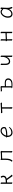

<svg xmlns="http://www.w3.org/2000/svg" viewBox="3728 -4256 544 8040"><g transform="rotate(-90 4000.0 -236.0)"><path d="M324 -366Q324 -376 323.5 -397Q323 -418 322 -440Q321 -462 321 -473Q321 -482 336 -482Q350 -482 365 -474.5Q380 -467 380 -455Q380 -447 379.5 -430.5Q379 -414 378.5 -396Q378 -378 378 -366V-266Q410 -266 449.5 -268Q489 -270 524.5 -279.5Q560 -289 583 -311Q606 -333 606 -372Q606 -387 601 -403.5Q596 -420 584 -436Q578 -444 578 -450Q578 -462 591.5 -469Q605 -476 618 -476Q631 -476 635 -469Q650 -444 656.5 -420Q663 -396 663 -374Q663 -330 647 -302Q631 -274 608.5 -258.5Q586 -243 566 -237Q546 -231 538 -229Q595 -148 628.5 -105Q662 -62 679 -45Q696 -28 700 -24Q704 -21 704 -16Q704 -6 687 3.5Q670 13 655 13Q644 13 639 7Q631 -5 621 -19.5Q611 -34 602 -46Q579 -80 546.5 -124.5Q514 -169 480 -218Q455 -215 429 -214Q403 -213 378 -213V-107Q378 -101 379 -80Q380 -59 380.5 -36Q381 -13 381 -1Q381 8 366 8Q353 8 337.5 0.5Q322 -7 322 -19Q322 -27 322.5 -45.5Q323 -64 323.5 -82Q324 -100 324 -107Z M1637 -426 1379 -417V-291Q1379 -186 1363.5 -116.5Q1348 -47 1303 6Q1299 11 1290 11Q1278 11 1264.5 2Q1251 -7 1251 -18Q1251 -22 1256 -29Q1287 -63 1301.5 -100Q1316 -137 1320.5 -181.5Q1325 -226 1325 -281V-387Q1325 -416 1322 -437Q1319 -458 1319 -468Q1319 -473 1321 -477Q1324 -481 1331 -481Q1340 -481 1352.5 -477.5Q1365 -474 1374.5 -470.5Q1384 -467 1384 -467L1587 -473Q1613 -474 1629.5 -479Q1646 -484 1657 -484Q1672 -484 1687 -469.5Q1702 -455 1702 -442Q1702 -434 1696.5 -424.5Q1691 -415 1691 -402V-107Q1691 -101 1691.5 -80Q1692 -59 1693 -36Q1694 -13 1694 -1Q1694 8 1679 8Q1666 8 1650.5 0.5Q1635 -7 1635 -19Q1635 -27 1635.5 -45Q1636 -63 1636.5 -81Q1637 -99 1637 -107Z M2337 -201V-198Q2337 -116 2374.5 -75Q2412 -34 2463 -34Q2528 -34 2581.5 -57.5Q2635 -81 2675 -124Q2687 -137 2696 -137Q2704 -137 2704 -127Q2704 -118 2689 -95Q2674 -72 2644.5 -46.5Q2615 -21 2569.5 -2.5Q2524 16 2463 16Q2412 16 2371.5 -9.5Q2331 -35 2307 -82.5Q2283 -130 2283 -195V-210Q2262 -224 2262 -240Q2262 -252 2279 -252Q2281 -252 2285.5 -252.5Q2290 -253 2290 -253Q2296 -289 2317.5 -329Q2339 -369 2372 -404Q2405 -439 2447 -461.5Q2489 -484 2538 -484Q2599 -484 2635 -463Q2671 -442 2686.5 -409Q2702 -376 2702 -340Q2702 -311 2695 -292Q2688 -273 2667.5 -259.5Q2647 -246 2607 -233Q2562 -220 2497 -210.5Q2432 -201 2349 -201ZM2365 -250Q2441 -250 2494.5 -258Q2548 -266 2582 -276Q2613 -285 2626.5 -293Q2640 -301 2644 -312Q2648 -323 2648 -341Q2648 -385 2619 -410.5Q2590 -436 2537 -436Q2500 -436 2467 -417.5Q2434 -399 2408.5 -370Q2383 -341 2366 -309Q2349 -277 2344 -250Z M3471 -420 3396 -417Q3372 -416 3348 -412.5Q3324 -409 3313 -409Q3301 -409 3291 -425Q3281 -441 3281 -454Q3281 -468 3292 -468Q3300 -468 3320.5 -467Q3341 -466 3364 -466Q3372 -466 3380 -466.5Q3388 -467 3395 -467L3608 -477Q3633 -479 3657 -481.5Q3681 -484 3691 -484Q3703 -484 3713 -468Q3723 -452 3723 -439Q3723 -425 3712 -425Q3703 -425 3677.5 -426Q3652 -427 3626 -427H3609L3529 -423V-115Q3529 -109 3529.5 -86Q3530 -63 3531 -38Q3532 -13 3532 0Q3532 9 3516 9Q3502 9 3485.5 1.5Q3469 -6 3469 -18Q3469 -26 3469.5 -46.5Q3470 -67 3470.5 -87.5Q3471 -108 3471 -115Z M4357 -435 4270 -430Q4258 -429 4243 -427Q4228 -425 4217 -424H4216Q4206 -424 4197.5 -437.5Q4189 -451 4189 -462Q4189 -477 4202 -477Q4210 -477 4218 -476.5Q4226 -476 4235 -476Q4239 -476 4259.5 -476.5Q4280 -477 4304.5 -478Q4329 -479 4344 -481Q4353 -482 4361 -485Q4369 -488 4379 -488Q4391 -488 4405 -474Q4419 -460 4419 -449Q4419 -444 4415.5 -437.5Q4412 -431 4412 -425V-304Q4441 -306 4479 -307.5Q4517 -309 4552 -309Q4641 -309 4689.5 -269Q4738 -229 4738 -163Q4738 -120 4717 -84Q4696 -48 4660.5 -24.5Q4625 -1 4579 7Q4556 11 4527 12.5Q4498 14 4472 14Q4459 14 4447 13.5Q4435 13 4425 13Q4421 13 4405.5 12.5Q4390 12 4371.5 9.5Q4353 7 4339 2Q4325 -3 4325 -12Q4325 -27 4346 -27H4357ZM4411 -28Q4419 -27 4429 -27Q4439 -27 4450 -27Q4480 -27 4513.5 -29Q4547 -31 4569 -36Q4621 -47 4651.5 -84Q4682 -121 4682 -165Q4682 -201 4664 -223Q4646 -245 4616 -255Q4586 -265 4551 -265Q4536 -265 4511 -264Q4486 -263 4459 -261.5Q4432 -260 4411 -257Z M5637 -229Q5609 -159 5558.5 -121Q5508 -83 5449 -83Q5392 -83 5359.5 -110Q5327 -137 5313.5 -180Q5300 -223 5300 -271V-364Q5300 -370 5299.5 -391Q5299 -412 5298.5 -435.5Q5298 -459 5298 -470Q5298 -480 5314 -480Q5327 -480 5341.5 -472.5Q5356 -465 5356 -452Q5356 -444 5355.5 -427.5Q5355 -411 5354.5 -393.5Q5354 -376 5354 -364V-275Q5354 -208 5378 -171.5Q5402 -135 5449 -135Q5483 -135 5516 -155Q5549 -175 5576.5 -211Q5604 -247 5620.5 -294.5Q5637 -342 5637 -397Q5637 -415 5636 -432Q5635 -449 5635 -463V-473Q5635 -482 5650 -482Q5663 -482 5678 -474Q5693 -466 5693 -454Q5693 -446 5692.5 -429.5Q5692 -413 5691.5 -395Q5691 -377 5691 -365V-106Q5691 -100 5691.5 -79Q5692 -58 5693 -35Q5694 -12 5694 0Q5694 9 5679 9Q5666 9 5650.5 1.5Q5635 -6 5635 -18Q5635 -26 5635.5 -44.5Q5636 -63 5636.5 -81Q5637 -99 5637 -106Z M6633 -226H6554L6392 -218Q6388 -218 6384.5 -217.5Q6381 -217 6377 -217V-108Q6377 -102 6378 -81Q6379 -60 6379.5 -37Q6380 -14 6380 -2Q6380 7 6365 7Q6352 7 6336.5 -0.5Q6321 -8 6321 -20Q6321 -28 6321.5 -46.5Q6322 -65 6322.5 -83Q6323 -101 6323 -108V-210Q6312 -212 6302.5 -226.5Q6293 -241 6293 -253Q6293 -267 6305 -267H6323V-367Q6323 -377 6322.5 -398Q6322 -419 6321 -441Q6320 -463 6320 -474Q6320 -483 6335 -483Q6349 -483 6364 -475.5Q6379 -468 6379 -456Q6379 -448 6378.5 -431.5Q6378 -415 6377.5 -397Q6377 -379 6377 -367V-266Q6381 -267 6384.5 -267Q6388 -267 6391 -267L6553 -275Q6568 -276 6586.5 -278Q6605 -280 6615 -280Q6625 -280 6633 -270V-367Q6633 -377 6632 -398Q6631 -419 6630.5 -441Q6630 -463 6630 -474Q6630 -483 6645 -483Q6659 -483 6674 -475.5Q6689 -468 6689 -456Q6689 -448 6688.5 -431.5Q6688 -415 6687.5 -397Q6687 -379 6687 -367V-108Q6687 -102 6687.5 -81Q6688 -60 6689 -37Q6690 -14 6690 -2Q6690 7 6675 7Q6662 7 6646.5 -0.5Q6631 -8 6631 -20Q6631 -28 6631.5 -46.5Q6632 -65 6632.5 -83Q6633 -101 6633 -108Z M7706 -457Q7703 -435 7700.5 -398.5Q7698 -362 7696.5 -321.5Q7695 -281 7694 -246Q7693 -211 7693 -193Q7693 -180 7694.5 -152.5Q7696 -125 7703.5 -93Q7711 -61 7728 -34Q7730 -30 7730 -27Q7730 -16 7719.5 -2.5Q7709 11 7695 11Q7685 11 7675.5 -3.5Q7666 -18 7658.5 -40.5Q7651 -63 7646 -86Q7641 -109 7640 -126Q7604 -53 7548.5 -18.5Q7493 16 7436 16Q7364 16 7320.5 -32.5Q7277 -81 7277 -175Q7277 -238 7298.5 -294Q7320 -350 7355.5 -393Q7391 -436 7434.5 -460Q7478 -484 7522 -484Q7559 -484 7592.5 -466Q7626 -448 7642 -410Q7643 -433 7643.5 -450.5Q7644 -468 7644 -475Q7644 -484 7661 -484Q7675 -484 7690.5 -477Q7706 -470 7706 -459ZM7642 -386Q7640 -382 7634.5 -379Q7629 -376 7624 -376Q7618 -376 7615 -380Q7596 -409 7571 -422.5Q7546 -436 7523 -436Q7490 -436 7456.5 -416.5Q7423 -397 7395 -362Q7367 -327 7350.5 -280.5Q7334 -234 7334 -180Q7334 -103 7363 -68.5Q7392 -34 7436 -34Q7486 -34 7531.5 -66Q7577 -98 7607 -156Q7637 -214 7640 -291Q7641 -306 7641 -333.5Q7641 -361 7642 -386Z"/></g></svg>

Font: Moon Stars Kai HW Light
Style: Regular
Weight: 300
Designer: GuiWonder
Version: Version 1.101